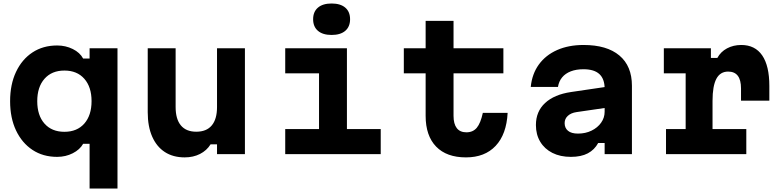

<svg xmlns="http://www.w3.org/2000/svg" viewBox="-20 -895 4540 1115"><path d="M500.3 200V-60H462.9Q443.8 -26 402.5 -5Q361.3 16 311.7 16Q229.8 16 168.7 -24.4Q107.5 -64.9 73.1 -137.5Q38.7 -210.2 38.7 -307.4Q38.7 -404.7 73.1 -477.5Q107.5 -550.4 168.7 -590.6Q229.8 -630.9 311.7 -630.9Q361 -630.9 402.5 -610.4Q444.1 -589.9 462.9 -554.9H500.3V-614.9H662.3V200ZM354 -129.6Q427.6 -129.6 469.7 -177.4Q511.7 -225.3 511.7 -307.6Q511.7 -389.8 469.7 -437.5Q427.6 -485.3 354 -485.3Q280.4 -485.3 238.3 -437.4Q196.3 -389.6 196.3 -307.3Q196.3 -225 238.3 -177.3Q280.4 -129.6 354 -129.6Z M1402.3 -614.9V0H1240.3V-56.9H1202.9Q1180.8 -21 1141.6 -1Q1102.3 19 1052.6 19Q985.1 19 937.2 -12.1Q889.3 -43.3 863.6 -102.1Q837.9 -160.9 837.9 -243.3V-614.9H999.9V-273.3Q999.9 -203.2 1030.4 -166.7Q1060.9 -130.1 1119.7 -130.1Q1179.4 -130.1 1209.8 -166.7Q1240.3 -203.2 1240.3 -273.3V-614.9Z M1636.4 -614.9H1994.7V-145.6H2191V0H1636.4V-145.6H1832.7V-469.3H1636.4ZM1905.7 -692Q1854.3 -692 1826.4 -716Q1798.4 -740 1798.4 -783.4Q1798.4 -826.7 1826.4 -850.7Q1854.3 -874.7 1905.7 -874.7Q1957.1 -874.7 1985.1 -850.7Q2013 -826.7 2013 -783.4Q2013 -740 1985.1 -716Q1957.1 -692 1905.7 -692Z M2613.8 -773.8V-614.9H2903.3V-469.3H2613.8V-222.3Q2613.8 -175.3 2632.6 -151Q2651.4 -126.6 2688.5 -126.6Q2726.6 -126.6 2748.8 -153Q2771 -179.5 2784 -239.7H2928Q2921.4 -114.9 2858.4 -48Q2795.4 19 2686 19Q2573.4 19 2512.6 -43.8Q2451.8 -106.7 2451.8 -222.3V-469.3H2325.1V-614.9H2451.8V-773.8Z M3501.8 -390.9V-269.3L3327.9 -244Q3296 -239.3 3277.5 -222.2Q3259 -205.2 3259 -180.1Q3259 -151.8 3278.5 -135.5Q3297.9 -119.2 3336.5 -119.2Q3380.3 -119.2 3415.2 -136.3Q3450.2 -153.3 3470.7 -182.2Q3491.3 -211 3491.3 -246.4V-380Q3491.3 -436.3 3461 -464.6Q3430.8 -492.9 3368 -492.9Q3326.4 -492.9 3294.7 -480.7Q3263.1 -468.4 3244.3 -445.5Q3225.5 -422.6 3220.2 -390H3062.2Q3069.7 -465.9 3109.4 -520.5Q3149.1 -575.1 3215.6 -604.5Q3282.1 -633.8 3369 -633.8Q3504.4 -633.8 3577.1 -572.6Q3649.8 -511.4 3649.8 -396.9V0H3491.3V-64.5H3453.8Q3432.5 -25.2 3393.7 -4.6Q3354.9 16 3295.1 16Q3233.7 16 3187.9 -7.1Q3142.2 -30.2 3117.2 -72Q3092.2 -113.7 3092.2 -168.9Q3092.2 -247.4 3145.3 -296.7Q3198.4 -346.1 3296.1 -360.6Z M3835.1 -614.9H4108.4V-558.5H4145.8Q4165.1 -594.4 4201.9 -614.1Q4238.8 -633.8 4284.7 -633.8Q4364.7 -633.8 4406.3 -573.3Q4447.8 -512.7 4447.8 -396.2V-310.3H4283.3V-381.7Q4283.3 -479.3 4208.6 -479.3Q4162.5 -479.3 4140.2 -437.5Q4117.9 -395.7 4117.9 -309.6V-145.6H4314V0H3847.7V-145.6H3961.8V-469.3H3835.1Z"/></svg>

Font: Martian Mono SemiExpanded
Style: Regular
Weight: 400
Width: 6
Monospace: yes
Designer: Roman Shamin
Foundry: Evil Martians
Version: Version 1.000